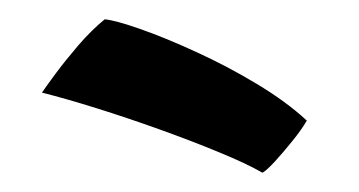

<svg xmlns="http://www.w3.org/2000/svg" viewBox="-20 -750 372 199"><path d="M88.5 -730Q99.5 -729 125.2 -720Q151 -711 183.2 -696.2Q215.5 -681.5 246.2 -663Q277 -644.5 298 -625Q292.5 -615.5 283 -603.8Q273.5 -592 264.8 -582.5Q256 -573 252 -571Q235.5 -580.5 207 -592.2Q178.5 -604 145 -616Q111.5 -628 79.5 -638Q47.5 -648 23.5 -654Q27.5 -660 37.5 -673.5Q47.5 -687 61 -702.8Q74.5 -718.5 88.5 -730Z"/></svg>

Font: Grandstander Thin Medium
Style: Regular
Weight: 500
Version: Version 1.200